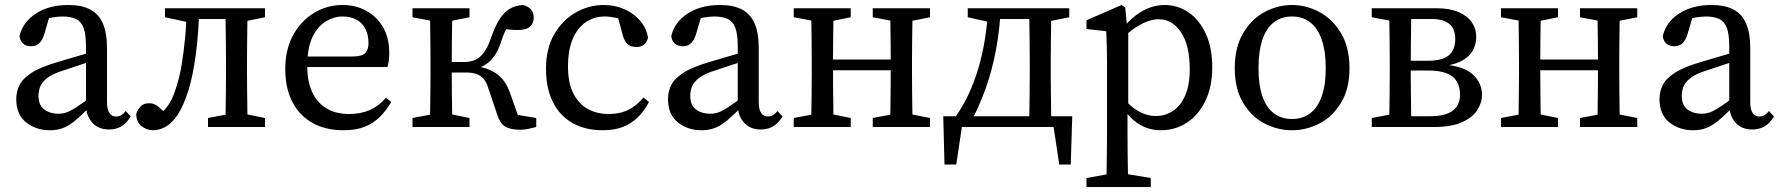

<svg xmlns="http://www.w3.org/2000/svg" viewBox="-20 -508 7122 768"><path d="M179 13Q124 13 84.5 -18.5Q45 -50 45 -112Q45 -141 57.5 -167Q70 -193 106 -216.5Q142 -240 211 -260Q237 -268 263 -275.5Q289 -283 314.5 -290.5Q340 -298 366 -305V-269Q332 -259 299 -248Q266 -237 233 -226Q188 -212 167 -194.5Q146 -177 140 -159.5Q134 -142 134 -126Q134 -87 157 -70Q180 -53 214 -53Q231 -53 246.5 -58.5Q262 -64 286 -79.5Q310 -95 350 -125L364 -75H334Q304 -45 280.5 -25.5Q257 -6 233.5 3.5Q210 13 179 13ZM416 10Q374 10 349 -17.5Q324 -45 324 -91V-96V-321Q324 -370 314.5 -396Q305 -422 284 -432Q263 -442 230 -442Q213 -442 191 -438.5Q169 -435 140 -424L182 -456L157 -371Q150 -348 137.5 -335.5Q125 -323 105 -323Q84 -323 72 -334Q60 -345 58 -364Q72 -421 124.5 -454.5Q177 -488 253 -488Q306 -488 340 -470.5Q374 -453 391 -415Q408 -377 408 -314V-101Q408 -69 418 -55.5Q428 -42 444 -42Q457 -42 466 -48Q475 -54 483 -64L503 -42Q485 -13 463.5 -1.5Q442 10 416 10Z M592 13Q568 13 546.5 -3Q525 -19 525 -53Q533 -74 544.5 -84.5Q556 -95 577 -95Q597 -95 614 -81Q631 -67 649 -46V-32H614V-46Q643 -70 659 -96.5Q675 -123 688 -169Q699 -203 707 -251.5Q715 -300 720.5 -357.5Q726 -415 726 -475H777Q776 -427 772.5 -381Q769 -335 763.5 -293Q758 -251 750.5 -213.5Q743 -176 733 -144Q713 -82 689.5 -47.5Q666 -13 641 0Q616 13 592 13ZM640 -439V-475H746V-419H733ZM746 -432V-475H926V-432ZM812 0V-36L918 -56H941L1040 -36V0ZM881 0Q882 -23 882.5 -60Q883 -97 883.5 -137.5Q884 -178 884 -210V-265Q884 -297 883.5 -337.5Q883 -378 882.5 -415.5Q882 -453 881 -475H971Q970 -453 969.5 -415.5Q969 -378 968.5 -337.5Q968 -297 968 -265V-210Q968 -178 968.5 -137.5Q969 -97 969.5 -60Q970 -23 971 0ZM926 -419V-475H1040V-439L941 -419Z M1353 13Q1283 13 1230.5 -16Q1178 -45 1149.5 -100Q1121 -155 1121 -232Q1121 -309 1152 -366.5Q1183 -424 1235.5 -456Q1288 -488 1350 -488Q1403 -488 1445 -465Q1487 -442 1512 -399.5Q1537 -357 1537 -296Q1537 -279 1535 -264.5Q1533 -250 1530 -240H1160V-282H1389Q1430 -282 1442 -297Q1454 -312 1454 -334Q1454 -369 1441.5 -393Q1429 -417 1405.5 -429.5Q1382 -442 1350 -442Q1316 -442 1283.5 -422.5Q1251 -403 1230 -360Q1209 -317 1209 -244Q1209 -182 1229 -139Q1249 -96 1286.5 -74Q1324 -52 1376 -52Q1423 -52 1458.5 -67.5Q1494 -83 1524 -117L1545 -100Q1525 -66 1499.5 -40.5Q1474 -15 1439 -1Q1404 13 1353 13Z M1630 0V-36L1736 -56H1759L1858 -36V0ZM1630 -439V-475H1858V-439L1759 -419H1736ZM1699 0Q1700 -23 1700.5 -60Q1701 -97 1701.5 -137.5Q1702 -178 1702 -210V-265Q1702 -297 1701.5 -337.5Q1701 -378 1700.5 -415.5Q1700 -453 1699 -475H1790Q1789 -453 1788.5 -415Q1788 -377 1787.5 -334.5Q1787 -292 1787 -256V-221Q1787 -184 1787.5 -141Q1788 -98 1788.5 -60.5Q1789 -23 1790 0ZM1968 -52 1933 -156Q1926 -179 1914.5 -192.5Q1903 -206 1885.5 -212Q1868 -218 1842 -218H1744V-260H1838Q1861 -260 1880 -268Q1899 -276 1915 -297Q1931 -318 1944 -356Q1959 -400 1976.5 -428.5Q1994 -457 2017 -471.5Q2040 -486 2072 -488Q2095 -482 2105 -469Q2115 -456 2115 -437Q2115 -415 2100 -401.5Q2085 -388 2052 -388Q2030 -388 2014 -390Q1998 -392 1974 -396L2035 -436Q2022 -420 2009 -398.5Q1996 -377 1984 -340Q1973 -306 1957.5 -284Q1942 -262 1921 -249Q1900 -236 1872 -229V-245Q1914 -240 1943 -226.5Q1972 -213 1991 -190Q2010 -167 2022 -131L2065 -9L2004 -56L2125 -36V0Q2110 4 2093 7.5Q2076 11 2062 11Q2022 11 2001 -1.5Q1980 -14 1968 -52Z M2391 13Q2320 13 2269 -16.5Q2218 -46 2191 -101Q2164 -156 2164 -232Q2164 -313 2196.5 -370Q2229 -427 2282 -457.5Q2335 -488 2395 -488Q2440 -488 2478 -471Q2516 -454 2541 -424.5Q2566 -395 2572 -358Q2568 -339 2556.5 -329.5Q2545 -320 2526 -320Q2501 -320 2488.5 -333.5Q2476 -347 2471 -368L2447 -455L2495 -417Q2470 -431 2445 -436.5Q2420 -442 2399 -442Q2357 -442 2323.5 -419.5Q2290 -397 2271 -352.5Q2252 -308 2252 -242Q2252 -175 2274 -133Q2296 -91 2332.5 -71.5Q2369 -52 2414 -52Q2439 -52 2462.5 -57.5Q2486 -63 2509 -77.5Q2532 -92 2554 -118L2576 -100Q2557 -64 2531.5 -39Q2506 -14 2472 -0.5Q2438 13 2391 13Z M2786 13Q2731 13 2691.5 -18.5Q2652 -50 2652 -112Q2652 -141 2664.5 -167Q2677 -193 2713 -216.5Q2749 -240 2818 -260Q2844 -268 2870 -275.5Q2896 -283 2921.5 -290.5Q2947 -298 2973 -305V-269Q2939 -259 2906 -248Q2873 -237 2840 -226Q2795 -212 2774 -194.5Q2753 -177 2747 -159.5Q2741 -142 2741 -126Q2741 -87 2764 -70Q2787 -53 2821 -53Q2838 -53 2853.5 -58.5Q2869 -64 2893 -79.5Q2917 -95 2957 -125L2971 -75H2941Q2911 -45 2887.5 -25.5Q2864 -6 2840.5 3.5Q2817 13 2786 13ZM3023 10Q2981 10 2956 -17.5Q2931 -45 2931 -91V-96V-321Q2931 -370 2921.5 -396Q2912 -422 2891 -432Q2870 -442 2837 -442Q2820 -442 2798 -438.5Q2776 -435 2747 -424L2789 -456L2764 -371Q2757 -348 2744.5 -335.5Q2732 -323 2712 -323Q2691 -323 2679 -334Q2667 -345 2665 -364Q2679 -421 2731.5 -454.5Q2784 -488 2860 -488Q2913 -488 2947 -470.5Q2981 -453 2998 -415Q3015 -377 3015 -314V-101Q3015 -69 3025 -55.5Q3035 -42 3051 -42Q3064 -42 3073 -48Q3082 -54 3090 -64L3110 -42Q3092 -13 3070.5 -1.5Q3049 10 3023 10Z M3224 0Q3225 -23 3225.5 -60Q3226 -97 3226.5 -137.5Q3227 -178 3227 -210V-265Q3227 -297 3226.5 -337.5Q3226 -378 3225.5 -415.5Q3225 -453 3224 -475H3315Q3314 -453 3313.5 -415.5Q3313 -378 3312.5 -337.5Q3312 -297 3312 -265V-235Q3312 -191 3312.5 -145Q3313 -99 3313.5 -61Q3314 -23 3315 0ZM3540 0Q3541 -23 3541.5 -61Q3542 -99 3542.5 -145Q3543 -191 3543 -235V-265Q3543 -297 3542.5 -337.5Q3542 -378 3541.5 -415.5Q3541 -453 3540 -475H3631Q3630 -453 3629.5 -415.5Q3629 -378 3628.5 -337.5Q3628 -297 3628 -265V-210Q3628 -178 3628.5 -137.5Q3629 -97 3629.5 -60Q3630 -23 3631 0ZM3155 0V-36L3261 -56H3284L3383 -36V0ZM3155 -439V-475H3383V-439L3284 -419H3261ZM3471 0V-36L3577 -56H3600L3700 -36V0ZM3471 -439V-475H3700V-439L3600 -419H3577ZM3269 -227V-270H3585V-227Z M4237 0H3785L3834 -43L3805 150H3758L3753 -43H4269L4263 150H4217L4188 -43ZM4096 0Q4097 -23 4097.5 -60Q4098 -97 4098.5 -137.5Q4099 -178 4099 -210V-265Q4099 -297 4098.5 -337.5Q4098 -378 4097.5 -415.5Q4097 -453 4096 -475H4186Q4185 -453 4184.5 -415.5Q4184 -378 4183.5 -337.5Q4183 -297 4183 -265V-210Q4183 -178 4183.5 -137.5Q4184 -97 4184.5 -60Q4185 -23 4186 0ZM3851 -439V-475H3955V-419H3941ZM4142 -419V-475H4257V-439L4157 -419ZM3803 -42Q3833 -85 3855 -132.5Q3877 -180 3893 -233.5Q3909 -287 3919 -347.5Q3929 -408 3933 -475H3983Q3979 -389 3964 -309Q3949 -229 3924 -158Q3911 -122 3896.5 -88Q3882 -54 3863 -23V-8ZM3955 -432V-475H4140V-432Z M4326 240V204L4438 184H4462L4583 204V240ZM4405 240Q4406 204 4406.5 169Q4407 134 4407.5 98.5Q4408 63 4408 28V-258Q4408 -286 4407.5 -306.5Q4407 -327 4406.5 -345Q4406 -363 4405 -383L4326 -392V-427L4466 -488L4481 -478L4489 -393L4493 -390V-78L4490 -72V27Q4490 61 4490.5 97Q4491 133 4491.5 168.5Q4492 204 4493 240ZM4623 13Q4596 13 4569.5 4.5Q4543 -4 4517 -25Q4491 -46 4467 -83H4447L4456 -136Q4494 -87 4530 -65.5Q4566 -44 4603 -44Q4641 -44 4671.5 -64Q4702 -84 4720.5 -125.5Q4739 -167 4739 -231Q4739 -327 4704 -379Q4669 -431 4614 -431Q4595 -431 4571.5 -423Q4548 -415 4519.5 -396Q4491 -377 4455 -342L4446 -390H4467Q4494 -424 4522 -445.5Q4550 -467 4579 -477.5Q4608 -488 4638 -488Q4692 -488 4735 -458Q4778 -428 4803.5 -372.5Q4829 -317 4829 -239Q4829 -162 4802 -105.5Q4775 -49 4728.5 -18Q4682 13 4623 13Z M5148 13Q5090 13 5037.5 -14.5Q4985 -42 4952 -97.5Q4919 -153 4919 -235Q4919 -318 4952 -374.5Q4985 -431 5037.5 -459.5Q5090 -488 5148 -488Q5206 -488 5258.5 -459.5Q5311 -431 5344.5 -374.5Q5378 -318 5378 -235Q5378 -153 5344.5 -97.5Q5311 -42 5258.5 -14.5Q5206 13 5148 13ZM5148 -32Q5191 -32 5221 -55Q5251 -78 5267 -123Q5283 -168 5283 -235Q5283 -303 5267 -349Q5251 -395 5221 -418.5Q5191 -442 5148 -442Q5105 -442 5075 -418.5Q5045 -395 5029.5 -349Q5014 -303 5014 -235Q5014 -168 5029.5 -123Q5045 -78 5075 -55Q5105 -32 5148 -32Z M5467 0V-36L5573 -56L5581 -43H5699Q5761 -43 5790.5 -65Q5820 -87 5820 -129Q5820 -161 5807 -182.5Q5794 -204 5766 -215Q5738 -226 5693 -226H5581V-265H5691Q5749 -265 5775 -286.5Q5801 -308 5801 -352Q5801 -394 5776.5 -413Q5752 -432 5705 -432H5581L5573 -419L5467 -439V-475H5727Q5778 -475 5813.5 -460Q5849 -445 5867 -419Q5885 -393 5885 -359Q5885 -332 5872 -307.5Q5859 -283 5830.5 -266.5Q5802 -250 5755 -244V-250Q5837 -243 5872.5 -209Q5908 -175 5908 -128Q5908 -97 5889 -67.5Q5870 -38 5828 -19Q5786 0 5716 0ZM5536 0Q5537 -23 5537.5 -60Q5538 -97 5538.5 -137.5Q5539 -178 5539 -210V-265Q5539 -297 5538.5 -337.5Q5538 -378 5537.5 -415.5Q5537 -453 5536 -475H5626Q5625 -453 5624.5 -414.5Q5624 -376 5623.5 -333Q5623 -290 5623 -251V-210Q5623 -178 5623.5 -137.5Q5624 -97 5624.5 -60Q5625 -23 5626 0Z M6053 0Q6054 -23 6054.5 -60Q6055 -97 6055.5 -137.5Q6056 -178 6056 -210V-265Q6056 -297 6055.5 -337.5Q6055 -378 6054.5 -415.5Q6054 -453 6053 -475H6144Q6143 -453 6142.5 -415.5Q6142 -378 6141.5 -337.5Q6141 -297 6141 -265V-235Q6141 -191 6141.5 -145Q6142 -99 6142.5 -61Q6143 -23 6144 0ZM6369 0Q6370 -23 6370.5 -61Q6371 -99 6371.5 -145Q6372 -191 6372 -235V-265Q6372 -297 6371.5 -337.5Q6371 -378 6370.5 -415.5Q6370 -453 6369 -475H6460Q6459 -453 6458.5 -415.5Q6458 -378 6457.5 -337.5Q6457 -297 6457 -265V-210Q6457 -178 6457.5 -137.5Q6458 -97 6458.5 -60Q6459 -23 6460 0ZM5984 0V-36L6090 -56H6113L6212 -36V0ZM5984 -439V-475H6212V-439L6113 -419H6090ZM6300 0V-36L6406 -56H6429L6529 -36V0ZM6300 -439V-475H6529V-439L6429 -419H6406ZM6098 -227V-270H6414V-227Z M6752 13Q6697 13 6657.5 -18.5Q6618 -50 6618 -112Q6618 -141 6630.5 -167Q6643 -193 6679 -216.5Q6715 -240 6784 -260Q6810 -268 6836 -275.5Q6862 -283 6887.5 -290.5Q6913 -298 6939 -305V-269Q6905 -259 6872 -248Q6839 -237 6806 -226Q6761 -212 6740 -194.5Q6719 -177 6713 -159.5Q6707 -142 6707 -126Q6707 -87 6730 -70Q6753 -53 6787 -53Q6804 -53 6819.5 -58.5Q6835 -64 6859 -79.5Q6883 -95 6923 -125L6937 -75H6907Q6877 -45 6853.5 -25.5Q6830 -6 6806.5 3.5Q6783 13 6752 13ZM6989 10Q6947 10 6922 -17.5Q6897 -45 6897 -91V-96V-321Q6897 -370 6887.5 -396Q6878 -422 6857 -432Q6836 -442 6803 -442Q6786 -442 6764 -438.5Q6742 -435 6713 -424L6755 -456L6730 -371Q6723 -348 6710.5 -335.5Q6698 -323 6678 -323Q6657 -323 6645 -334Q6633 -345 6631 -364Q6645 -421 6697.5 -454.5Q6750 -488 6826 -488Q6879 -488 6913 -470.5Q6947 -453 6964 -415Q6981 -377 6981 -314V-101Q6981 -69 6991 -55.5Q7001 -42 7017 -42Q7030 -42 7039 -48Q7048 -54 7056 -64L7076 -42Q7058 -13 7036.5 -1.5Q7015 10 6989 10Z"/></svg>

Font: Source Serif 4 Variable
Style: Regular
Weight: 400
Designer: Frank Grießhammer
Foundry: Adobe
Version: Version 4.005;hotconv 1.1.0;makeotfexe 2.6.0